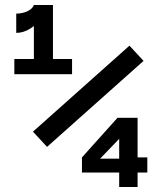

<svg xmlns="http://www.w3.org/2000/svg" viewBox="-20 -750 660 770"><path d="M115.9 -730H169Q169 -708.8 150.8 -682.2Q132.5 -655.5 103.7 -636.8Q74.8 -618.1 45.1 -618.1V-695.3Q58.4 -695.3 73 -698.9Q87.7 -702.5 99.5 -710.4Q111.4 -718.3 115.9 -730ZM115.9 -452.5V-730H192.4V-452.5ZM37.5 -513.3H269V-452.5H37.5ZM555.7 -505.8 168.7 -160.9 112.2 -222 499.2 -566.9ZM458 0V-211.9L471.6 -207.4L370 -101.8L356.8 -113.8H482.6L507.2 -118.8H570.8V-58H308.7V-118.8L451.2 -277.5H531.8V0Z"/></svg>

Font: Monaspace Xenon Var
Style: Regular
Weight: 400
Designer: Riley Cran and the Lettermatic Team
Version: Version 1.000 (Monaspace Xenon Var)